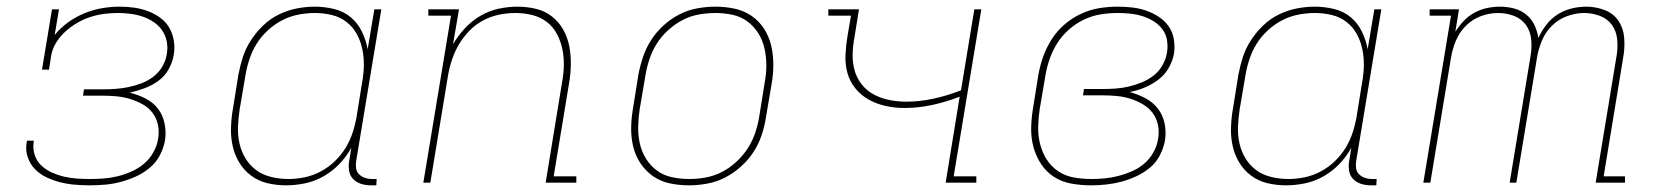

<svg xmlns="http://www.w3.org/2000/svg" viewBox="-20 -548 4990 576"><path d="M249 8Q226 8 203.5 6Q181 4 159.5 -1.5Q138 -7 118.5 -16.5Q99 -26 84.5 -41Q70 -56 63 -77Q56 -98 60 -121L61 -126H82L81 -122Q78 -102 84 -83.5Q90 -65 103.5 -52Q117 -39 134.5 -31Q152 -23 170.5 -18.5Q189 -14 209 -12.5Q229 -11 250 -11Q270 -11 290.5 -12.5Q311 -14 332 -19Q353 -24 373.5 -33Q394 -42 411 -56Q428 -70 439.5 -90Q451 -110 454 -130Q458 -152 454 -172.5Q450 -193 438 -209Q426 -225 408 -235Q390 -245 370.5 -251Q351 -257 330 -259Q309 -261 287 -261H229L232 -280H290Q309 -280 328.5 -281.5Q348 -283 366.5 -287Q385 -291 404 -298Q423 -305 439.5 -317.5Q456 -330 466.5 -347.5Q477 -365 480 -384Q484 -404 480.5 -422.5Q477 -441 467 -456Q457 -471 441.5 -481.5Q426 -492 408.5 -498Q391 -504 372 -506.5Q353 -509 334 -509Q314 -509 293.5 -506.5Q273 -504 252.5 -497.5Q232 -491 213.5 -480.5Q195 -470 178.5 -455.5Q162 -441 150 -422.5Q138 -404 134 -384L127 -339H106L136 -520H157L144 -443Q162 -465 185 -481.5Q208 -498 234 -508.5Q260 -519 286.5 -523.5Q313 -528 339 -528Q361 -528 382.5 -525Q404 -522 424 -514.5Q444 -507 461 -494.5Q478 -482 488 -464.5Q498 -447 501.5 -425.5Q505 -404 501 -382Q497 -360 485.5 -339.5Q474 -319 454.5 -305Q435 -291 413 -283Q391 -275 369 -270Q394 -264 416.5 -252.5Q439 -241 453.5 -222.5Q468 -204 473.5 -178.5Q479 -153 475 -127Q471 -104 459.5 -82Q448 -60 428.5 -44Q409 -28 386.5 -18Q364 -8 341 -2Q318 4 295 6Q272 8 249 8Z M838 8Q809 8 782 1.5Q755 -5 733.5 -21Q712 -37 698 -60Q684 -83 678 -110Q672 -137 673 -166Q674 -195 679 -223L695 -323Q700 -350 708.5 -376.5Q717 -403 733 -427.5Q749 -452 770 -472Q791 -492 816.5 -504.5Q842 -517 869.5 -522.5Q897 -528 924 -528Q954 -528 982.5 -521Q1011 -514 1032 -496.5Q1053 -479 1065.5 -453.5Q1078 -428 1083 -400L1103 -520H1124L1049 -68Q1047 -57 1048 -45.5Q1049 -34 1056.5 -26Q1064 -18 1074.5 -14.5Q1085 -11 1097 -11H1110L1109 8H1093Q1077 8 1063 3.5Q1049 -1 1039 -11.5Q1029 -22 1027 -37.5Q1025 -53 1028 -68L1034 -105Q1020 -79 998.5 -56.5Q977 -34 950.5 -19Q924 -4 895 2Q866 8 838 8ZM845 -11Q869 -11 893.5 -16Q918 -21 941 -33Q964 -45 983.5 -63.5Q1003 -82 1016.5 -104Q1030 -126 1038 -150.5Q1046 -175 1050 -199L1066 -299Q1071 -325 1071.5 -350.5Q1072 -376 1067 -400.5Q1062 -425 1050 -446.5Q1038 -468 1019 -482.5Q1000 -497 975.5 -503Q951 -509 925 -509Q900 -509 874.5 -504Q849 -499 826 -487Q803 -475 783 -456.5Q763 -438 749.5 -416Q736 -394 728 -369.5Q720 -345 716 -320L699 -220Q695 -194 694 -168Q693 -142 698.5 -117.5Q704 -93 717 -72Q730 -51 749.5 -37Q769 -23 794 -17Q819 -11 845 -11Z M1250 0 1333 -501H1265V-520H1357L1339 -415Q1354 -441 1375 -463.5Q1396 -486 1422 -501Q1448 -516 1476.5 -522Q1505 -528 1532 -528Q1561 -528 1588 -521.5Q1615 -515 1636 -498.5Q1657 -482 1670 -458.5Q1683 -435 1688 -408.5Q1693 -382 1692.5 -353.5Q1692 -325 1687 -297L1641 -19H1709V0H1617L1666 -300Q1671 -326 1671.5 -351.5Q1672 -377 1667 -401Q1662 -425 1650.5 -446.5Q1639 -468 1620 -482.5Q1601 -497 1576.5 -503Q1552 -509 1526 -509Q1502 -509 1477.5 -504Q1453 -499 1430 -487Q1407 -475 1388.5 -456Q1370 -437 1357 -415Q1344 -393 1336 -369Q1328 -345 1324 -321L1271 0Z M2047 8Q2017 8 1989 2Q1961 -4 1939 -19.5Q1917 -35 1901.5 -58Q1886 -81 1879.5 -108.5Q1873 -136 1873.5 -165Q1874 -194 1879 -223L1895 -323Q1900 -350 1909 -377Q1918 -404 1933.5 -428Q1949 -452 1971 -472Q1993 -492 2018.5 -505Q2044 -518 2072 -523Q2100 -528 2126 -528Q2156 -528 2184 -522Q2212 -516 2234.5 -500.5Q2257 -485 2272 -462Q2287 -439 2293.5 -411.5Q2300 -384 2300 -355Q2300 -326 2295 -297L2278 -197Q2274 -170 2265 -143Q2256 -116 2240.5 -92Q2225 -68 2202.5 -48Q2180 -28 2154.5 -15Q2129 -2 2101 3Q2073 8 2047 8ZM2048 -11Q2072 -11 2097 -15.5Q2122 -20 2145.5 -32Q2169 -44 2189 -62.5Q2209 -81 2223.5 -103.5Q2238 -126 2246 -150.5Q2254 -175 2258 -200L2274 -300Q2279 -326 2279 -352Q2279 -378 2273.5 -402.5Q2268 -427 2255 -448Q2242 -469 2222.5 -483.5Q2203 -498 2178 -503.5Q2153 -509 2126 -509Q2102 -509 2076.5 -504.5Q2051 -500 2028 -488Q2005 -476 1984.5 -457.5Q1964 -439 1950 -416.5Q1936 -394 1928 -369.5Q1920 -345 1916 -320L1899 -220Q1895 -194 1894.5 -168Q1894 -142 1899.5 -117.5Q1905 -93 1918 -72Q1931 -51 1950.5 -36.5Q1970 -22 1995.5 -16.5Q2021 -11 2048 -11Z M2817 0 2859 -258Q2818 -242 2776 -233Q2734 -224 2693 -224Q2665 -224 2637.5 -230Q2610 -236 2586.5 -249Q2563 -262 2546 -283Q2529 -304 2522 -330Q2515 -356 2516.5 -385Q2518 -414 2523 -443L2533 -501H2465V-520H2557L2544 -440Q2539 -414 2538 -388Q2537 -362 2543.5 -338Q2550 -314 2565 -295Q2580 -276 2601.5 -264.5Q2623 -253 2648 -248Q2673 -243 2699 -243Q2739 -243 2780.5 -252Q2822 -261 2863 -277L2903 -520H2924L2841 -19H2909V0Z M3254 8Q3224 8 3195 3Q3166 -2 3142.5 -17Q3119 -32 3103.5 -55.5Q3088 -79 3080.5 -106.5Q3073 -134 3073.5 -163.5Q3074 -193 3079 -223L3095 -323Q3100 -351 3109.5 -378Q3119 -405 3135 -430Q3151 -455 3173.5 -474.5Q3196 -494 3223 -506.5Q3250 -519 3277.5 -523.5Q3305 -528 3333 -528Q3355 -528 3377 -525.5Q3399 -523 3419 -516Q3439 -509 3456.5 -497.5Q3474 -486 3486 -469Q3498 -452 3501.5 -430.5Q3505 -409 3502 -387Q3498 -365 3486 -344Q3474 -323 3454.5 -308.5Q3435 -294 3413 -285Q3391 -276 3369 -272Q3394 -265 3416 -253.5Q3438 -242 3453 -223Q3468 -204 3473.5 -179Q3479 -154 3475 -127Q3471 -105 3460 -83Q3449 -61 3430.5 -45.5Q3412 -30 3389.5 -19.5Q3367 -9 3344.5 -3Q3322 3 3299 5.5Q3276 8 3254 8ZM3255 -11Q3275 -11 3295.5 -13Q3316 -15 3336.5 -20.5Q3357 -26 3376.5 -34.5Q3396 -43 3412.5 -57Q3429 -71 3440 -90.5Q3451 -110 3454 -130Q3458 -152 3454 -172.5Q3450 -193 3438 -209Q3426 -225 3408 -235.5Q3390 -246 3370.5 -252Q3351 -258 3330 -260Q3309 -262 3287 -262H3229L3232 -281H3290Q3309 -281 3328.5 -282.5Q3348 -284 3367 -288.5Q3386 -293 3405.5 -301Q3425 -309 3441 -321.5Q3457 -334 3467.5 -352.5Q3478 -371 3481 -390Q3484 -409 3481 -427.5Q3478 -446 3467 -460.5Q3456 -475 3440.5 -484.5Q3425 -494 3407.5 -499.5Q3390 -505 3371 -507Q3352 -509 3333 -509Q3308 -509 3282.5 -505Q3257 -501 3232.5 -489.5Q3208 -478 3187 -459.5Q3166 -441 3151.5 -418Q3137 -395 3128.5 -370Q3120 -345 3116 -320L3099 -220Q3095 -193 3094.5 -166.5Q3094 -140 3100.5 -115Q3107 -90 3120.5 -69Q3134 -48 3155 -34Q3176 -20 3202 -15.5Q3228 -11 3255 -11Z M3838 8Q3809 8 3782 1.5Q3755 -5 3733.5 -21Q3712 -37 3698 -60Q3684 -83 3678 -110Q3672 -137 3673 -166Q3674 -195 3679 -223L3695 -323Q3700 -350 3708.5 -376.5Q3717 -403 3733 -427.5Q3749 -452 3770 -472Q3791 -492 3816.5 -504.5Q3842 -517 3869.5 -522.5Q3897 -528 3924 -528Q3954 -528 3982.5 -521Q4011 -514 4032 -496.5Q4053 -479 4065.5 -453.5Q4078 -428 4083 -400L4103 -520H4124L4049 -68Q4047 -57 4048 -45.5Q4049 -34 4056.5 -26Q4064 -18 4074.5 -14.5Q4085 -11 4097 -11H4110L4109 8H4093Q4077 8 4063 3.5Q4049 -1 4039 -11.5Q4029 -22 4027 -37.5Q4025 -53 4028 -68L4034 -105Q4020 -79 3998.5 -56.5Q3977 -34 3950.5 -19Q3924 -4 3895 2Q3866 8 3838 8ZM3845 -11Q3869 -11 3893.5 -16Q3918 -21 3941 -33Q3964 -45 3983.5 -63.5Q4003 -82 4016.5 -104Q4030 -126 4038 -150.5Q4046 -175 4050 -199L4066 -299Q4071 -325 4071.5 -350.5Q4072 -376 4067 -400.5Q4062 -425 4050 -446.5Q4038 -468 4019 -482.5Q4000 -497 3975.5 -503Q3951 -509 3925 -509Q3900 -509 3874.5 -504Q3849 -499 3826 -487Q3803 -475 3783 -456.5Q3763 -438 3749.5 -416Q3736 -394 3728 -369.5Q3720 -345 3716 -320L3699 -220Q3695 -194 3694 -168Q3693 -142 3698.5 -117.5Q3704 -93 3717 -72Q3730 -51 3749.5 -37Q3769 -23 3794 -17Q3819 -11 3845 -11Z M4250 0 4333 -501H4269V-520H4357L4346 -453Q4357 -470 4371 -485Q4385 -500 4403.5 -510Q4422 -520 4441.5 -524Q4461 -528 4480 -528Q4502 -528 4522.5 -522.5Q4543 -517 4558.5 -504.5Q4574 -492 4583 -473.5Q4592 -455 4595 -434Q4604 -454 4618.5 -473Q4633 -492 4652.5 -504.5Q4672 -517 4694.5 -522.5Q4717 -528 4739 -528Q4767 -528 4793.5 -518Q4820 -508 4835 -486Q4850 -464 4852.5 -435.5Q4855 -407 4850 -378L4791 -19H4855V0H4767L4830 -382Q4834 -406 4831.5 -430.5Q4829 -455 4815.5 -473.5Q4802 -492 4779.5 -500.5Q4757 -509 4732 -509Q4707 -509 4681 -499.5Q4655 -490 4635.5 -470.5Q4616 -451 4605.5 -425.5Q4595 -400 4591 -375L4529 0H4509L4572 -382Q4576 -406 4573.5 -430.5Q4571 -455 4557.5 -473.5Q4544 -492 4521.5 -500.5Q4499 -509 4474 -509Q4448 -509 4422.5 -499.5Q4397 -490 4377.5 -470.5Q4358 -451 4347.5 -425.5Q4337 -400 4333 -375L4271 0Z"/></svg>

Font: Iosevka Etoile Thin
Style: Italic
Weight: 100
Italic angle: -9°
Designer: Belleve Invis
Foundry: Belleve Invis
Version: Version 22.1.2; ttfautohint (v1.8.4)